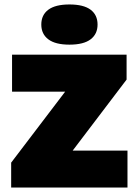

<svg xmlns="http://www.w3.org/2000/svg" viewBox="-20 -840 621 860"><path d="M30 0V-111.5L297 -462.5L296 -429.5H34V-595H547V-483.5L280.5 -132.5L281.5 -165.5H551V0ZM291 -640Q228 -640 196.5 -663.8Q165 -687.5 165 -730Q165 -773 196.5 -796.5Q228 -820 291 -820Q354.5 -820 385.8 -796.5Q417 -773 417 -730Q417 -687.5 385.8 -663.8Q354.5 -640 291 -640Z"/></svg>

Font: Encode Sans SC Condensed Thin Black
Style: Regular
Weight: 900
Version: Version 3.002